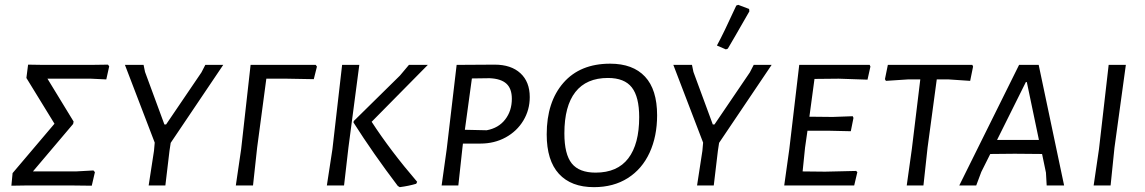

<svg xmlns="http://www.w3.org/2000/svg" viewBox="-20 -766 4728 793"><path d="M32 -51 205 -255 89 -444 96 -499 159 -498H356L426 -499L431 -492L419 -438L356 -441H176L284 -264L282 -254L116 -58H293L366 -62L372 -55L359 1L274 0H91L27 1Z M685 -176 680 -143 663 0H594L616 -143L619 -177L496 -498H573L579 -469L659 -252H666L812 -467L828 -498H902Z M1289 -491 1276 -439 1165 -441H1080L1042 -156L1025 0H954L976 -150L1015 -498H1284Z M1419 -156 1401 0H1330L1353 -150L1393 -498H1464ZM1515 -263Q1593 -143 1703 -15L1699 -7Q1669 2 1631 7L1623 2Q1522 -131 1440 -260L1441 -266L1632 -454L1669 -498H1747Z M2168 -365Q2168 -312 2141.5 -268Q2115 -224 2068.5 -198.5Q2022 -173 1964 -173H1892L1890 -156L1873 0H1804L1825 -150L1866 -498L2023 -499Q2091 -499 2129.5 -463.5Q2168 -428 2168 -365ZM2094 -358Q2094 -400 2071.5 -420.5Q2049 -441 2002 -443L1929 -442L1900 -230L1990 -228Q2039 -237 2066.5 -272.5Q2094 -308 2094 -358Z M2694 -290Q2694 -203 2663 -135.5Q2632 -68 2573 -30.5Q2514 7 2433 7Q2339 7 2288.5 -48Q2238 -103 2238 -211Q2238 -345 2307 -424Q2376 -503 2500 -503Q2594 -503 2644 -449.5Q2694 -396 2694 -290ZM2311 -215Q2311 -129 2341.5 -91Q2372 -53 2440 -53Q2530 -53 2575 -112Q2620 -171 2620 -282Q2620 -366 2589.5 -405Q2559 -444 2491 -444Q2402 -444 2356.5 -386Q2311 -328 2311 -215Z M2950 -176 2945 -143 2928 0H2859L2881 -143L2884 -177L2761 -498H2838L2844 -469L2924 -252H2931L3077 -467L3093 -498H3167ZM3029 -746 3074 -729 3075 -719 3017 -618 2986 -565 2978 -562 2941 -578Q2967 -625 3021 -743Z M3344 -440 3323 -284 3419 -283 3502 -286 3505 -279 3494 -224 3405 -226H3315L3305 -156L3295 -58L3388 -57L3516 -60L3521 -55L3508 0H3219L3240 -150L3281 -498H3572L3575 -491L3563 -437L3444 -441Z M3999 -491 3987 -432 3898 -438H3849L3811 -156L3794 0H3725L3746 -150L3781 -438H3730L3639 -432L3635 -439L3647 -498H3996Z M4375 0H4303L4300 -53L4284 -130L4171 -131L4070 -130L4033 -56L4012 0H3942L4189 -498H4270ZM4221 -427H4217L4098 -188H4271Z M4583 -156 4567 0H4497L4519 -150L4559 -498H4630Z"/></svg>

Font: Alegreya Sans SC
Style: Italic
Weight: 400
Italic angle: -7°
Designer: Juan Pablo del Peral
Foundry: Huerta Tipografica
Version: Version 2.008; ttfautohint (v1.6)